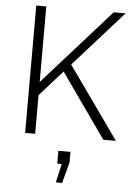

<svg xmlns="http://www.w3.org/2000/svg" viewBox="-61 -733 746 1030"><g transform="rotate(5 311.5 -218.0)"><path d="M92 -686V0H146V-208L269 -346L513 0H581L306 -387L573 -686H509L146 -279V-686H92ZM279 250H313L343 138V80H278V149H302C302 149 280 250 279 250Z"/></g></svg>

Font: ChivoLight
Style: Regular
Weight: 300
Designer: Hector Gatti
Foundry: Omnibus-Type
Version: Version 1.004;PS 001.004;hotconv 1.0.88;makeotf.lib2.5.64775